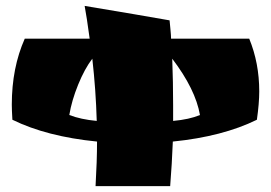

<svg xmlns="http://www.w3.org/2000/svg" viewBox="-20 -631 919 651"><path d="M20 -276Q20 -401 64 -500H284Q274 -574 267 -611Q459 -579 555 -562Q556 -551 558 -530.5Q560 -510 560 -500H825Q859 -417 859 -321Q859 -281 851 -225Q735 -168 566 -151Q563 -75 557 0H304Q309 -85 309 -151Q138 -168 22 -225Q20 -259 20 -276ZM293 -432Q267 -398 245 -344Q223 -290 215 -241Q254 -226 308 -221Q305 -326 293 -432ZM567 -274V-221Q622 -226 658 -241Q643 -328 564 -432Q567 -352 567 -274Z"/></svg>

Font: Ruslan Display
Style: Regular
Weight: 400
Version: Version 1.000